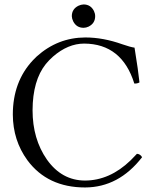

<svg xmlns="http://www.w3.org/2000/svg" viewBox="-20 -825 688 855"><path d="M299.8 -752.9Q299.8 -784.7 329.1 -799.3Q340.3 -804.7 352.1 -805.2Q383.8 -805.2 398.4 -775.9Q403.8 -764.6 403.8 -752.9Q403.8 -721.2 374.5 -706.5Q363.3 -701.2 352.1 -701.2Q320.3 -701.2 305.7 -730.5Q300.3 -741.7 299.8 -752.9ZM358.9 9.8Q191.9 9.8 102.1 -111.3Q37.6 -199.7 37.1 -314.9Q37.1 -460.9 126.5 -556.6Q134.8 -565.4 143.1 -573.2Q236.8 -657.7 359.9 -658.2Q439.5 -658.2 524.4 -627.9Q561 -615.2 579.1 -612.8Q596.2 -507.3 601.1 -458Q590.8 -452.1 578.1 -453.1Q522.9 -629.9 355 -630.9Q282.7 -630.9 215.8 -572.8Q198.2 -557.1 184.1 -540Q125.5 -466.8 125 -334Q125 -206.1 189 -114.3Q254.9 -21.5 357.9 -21Q468.3 -21 561.5 -110.8Q575.7 -125 589.8 -140.1Q604.5 -139.2 612.8 -125Q508.8 9.3 358.9 9.8Z"/></svg>

Font: Linux Libertine Display O
Style: Regular
Weight: 400
Designer: Philipp H. Poll
Foundry: Philipp H. Poll
Version: Version 5.0.9